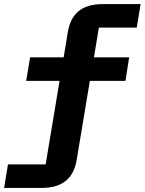

<svg xmlns="http://www.w3.org/2000/svg" viewBox="-70 -718 707 938"><path d="M-50 200H134C241 200 291 148 305 61L369 -323H543L561 -438H389L413 -583H598L617 -698H432C324 -698 275 -646 261 -559L241 -438H77L58 -323H221L153 85H-31Z"/></svg>

Font: IBM Plex Mono
Style: Bold
Weight: 700
Monospace: yes
Designer: Mike Abbink, Paul van der Laan, Pieter van Rosmalen
Foundry: Bold Monday
Version: Version 2.004